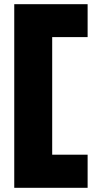

<svg xmlns="http://www.w3.org/2000/svg" viewBox="-20 -740 458 916"><path d="M48 156H398V-2H229V-563H398V-720H48Z"/></svg>

Font: Fixel Text Black
Style: Regular
Weight: 900
Width: 4
Designer: AlfaBravo + MacPaw
Foundry: Kyrylo Tkachov, Marchela Mozhyna, Serhii Makarenko, Maria Weinstein, Zakhar Kryvoshyya
Version: Version 1.211